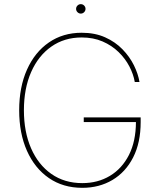

<svg xmlns="http://www.w3.org/2000/svg" viewBox="-20 -895 779 925"><path d="M629.3 -500Q622.9 -537.3 603.2 -575.1Q583.5 -612.9 551 -644.5Q518.5 -676.1 474.1 -695.3Q429.7 -714.5 373.6 -714.5Q290.1 -714.5 227.5 -670.6Q164.8 -626.8 130 -547.8Q95.2 -468.8 95.2 -363.6Q95.2 -259.9 129.6 -180.8Q164.1 -101.6 227.3 -57.2Q290.5 -12.8 376.4 -12.8Q451.3 -12.8 509.6 -47.8Q567.8 -82.7 601.2 -148.4Q634.6 -214.1 634.9 -306.8H383.5V-329.5H657.7V-306.8Q657.7 -207.4 621.4 -136.5Q585.2 -65.7 521.7 -27.9Q458.1 9.9 376.4 9.9Q284.1 9.9 215.7 -37.1Q147.4 -84.2 109.9 -168.3Q72.4 -252.5 72.4 -363.6Q72.4 -475.5 110.1 -559.7Q147.7 -643.8 215.6 -690.5Q283.4 -737.2 373.6 -737.2Q437.5 -737.2 486.5 -715.2Q535.5 -693.2 570.1 -657.5Q604.8 -621.8 625.2 -580.4Q645.6 -539.1 652 -500ZM369.3 -829.5Q360.1 -829.5 353.3 -836.3Q346.6 -843 346.6 -852.3Q346.6 -861.5 353.3 -868.3Q360.1 -875 369.3 -875Q378.6 -875 385.3 -868.3Q392 -861.5 392 -852.3Q392 -843 385.3 -836.3Q378.6 -829.5 369.3 -829.5Z"/></svg>

Font: Inter UI Thin
Style: Regular
Weight: 100
Designer: Rasmus Andersson
Foundry: rsms
Version: 3.2;8d6f07862